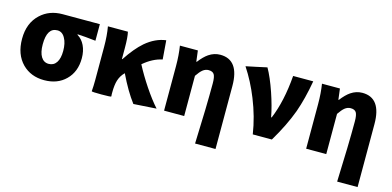

<svg xmlns="http://www.w3.org/2000/svg" viewBox="-72 -1007 3333 1633"><g transform="rotate(15 1595.0 -190.5)"><path d="M311 14Q194 14 119 -61Q40 -141 40 -278Q40 -417 126 -497Q203 -569 319 -569H483H647V-423Q552 -434 487 -437V-432Q528 -408 551 -360Q574 -312 574 -249Q574 -129 500 -57Q428 14 311 14ZM313 -130Q357 -130 381 -166Q405 -202 405 -268Q405 -337 381 -379Q357 -425 313 -425Q222 -425 222 -278Q222 -207 246 -168.5Q270 -130 313 -130Z M1098 13Q1028 -79 960 -221L958 -219Q926 -187 912 -143Q899 -101 899 -35V-17Q899 -13 900 -6Q900 -2 900 0Q899 5 815 5Q731 5 728 0Q732 -48 732 -98V-196V-392Q732 -491 718 -569H894Q905 -524 905 -427V-331H909Q980 -439 1049 -499Q1134 -571 1228 -583L1241 -417Q1157 -400 1076 -331Q1121 -245 1181 -155Q1244 -61 1299 0Z M1692 202Q1705 -127 1705 -330Q1705 -388 1691.5 -409.5Q1678 -431 1642 -431Q1615 -431 1591 -412Q1569 -394 1542 -354V0H1365V-392Q1365 -487 1352 -569H1510L1522 -473H1526Q1567 -526 1604 -551Q1651 -583 1705 -583Q1872 -583 1872 -352V-75V202Z M2146 0Q2123 -150 2063 -299Q2010 -432 1936 -544L2027 -563L2119 -583Q2161 -510 2203 -388Q2242 -273 2259 -181H2264Q2331 -341 2349 -569H2526Q2498 -409 2455 -288Q2405 -152 2314 0Z M2943 202Q2956 -127 2956 -330Q2956 -388 2942.5 -409.5Q2929 -431 2893 -431Q2866 -431 2842 -412Q2820 -394 2793 -354V0H2616V-392Q2616 -487 2603 -569H2761L2773 -473H2777Q2818 -526 2855 -551Q2902 -583 2956 -583Q3123 -583 3123 -352V-75V202Z"/></g></svg>

Font: GenSekiGothic TW H
Style: Regular
Weight: 900
Version: Version 1.501;PS 1;hotconv 16.6.51;makeotf.lib2.5.65220